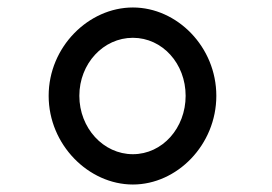

<svg xmlns="http://www.w3.org/2000/svg" viewBox="-20 -482 727 513"><path d="M335 -381C414 -381 476 -312 476 -226C476 -140 414 -70 335 -70C256 -70 192 -140 192 -226C192 -312 256 -381 335 -381ZM335 11C453 11 558 -95 558 -226C558 -357 453 -462 335 -462C217 -462 110 -357 110 -226C110 -95 217 11 335 11Z"/></svg>

Font: Charger Monospace
Style: Regular
Weight: 400
Designer: Jasper
Foundry: Cannot Into Space Fonts
Version: Version 0.980